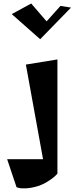

<svg xmlns="http://www.w3.org/2000/svg" viewBox="-20 -752 418 1076"><path d="M377.9 -709.5 205.1 -532.2 45.9 -672.9 154.8 -732.4 241.2 -632.3 318.8 -718.8ZM125 -390.1 301.8 -418.9V221.2Q282.7 243.2 249.3 263.9Q215.8 284.7 187.5 292.5Q153.3 302.2 124.8 303.5Q96.2 304.7 84.5 300.8L72.8 297.4L20 140.1H221.2Z"/></svg>

Font: Some Time Later
Style: Regular
Weight: 400
Version: Version 003.300